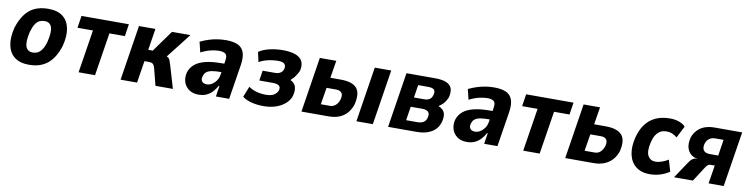

<svg xmlns="http://www.w3.org/2000/svg" viewBox="-18 -1113 6719 1724"><g transform="rotate(10 3341.5 -251.5)"><path d="M239 11Q157 11 108 -26.5Q59 -64 45 -133Q31 -202 55 -296Q73 -352 98.5 -393.5Q124 -435 156.5 -461.5Q189 -488 231.5 -501Q274 -514 327 -514Q409 -514 457.5 -477Q506 -440 520 -371.5Q534 -303 510 -209Q492 -152 467 -111Q442 -70 409 -43Q376 -16 334 -2.5Q292 11 239 11ZM254 -103Q279 -103 299 -113Q319 -123 337 -148.5Q355 -174 369 -223Q391 -316 375.5 -358Q360 -400 311 -400Q289 -400 267.5 -391Q246 -382 228.5 -356Q211 -330 197 -282Q175 -189 190.5 -146Q206 -103 254 -103Z M691 0 753 -392H612L629 -503H1061L1044 -392H903L841 0Z M1074 0 1153 -503H1303L1272 -307H1313L1454 -503H1622L1423 -248L1421 -284Q1448 -279 1459 -271Q1470 -263 1475.5 -248.5Q1481 -234 1489 -209L1551 0H1392L1353 -153Q1348 -170 1342 -180.5Q1336 -191 1326 -196Q1316 -201 1298 -201H1256L1224 0Z M1785 11Q1733 11 1698 -14Q1663 -39 1650 -79.5Q1637 -120 1649 -168Q1664 -214 1699.5 -243.5Q1735 -273 1795.5 -288Q1856 -303 1945 -303H1988L1977 -224H1947Q1902 -224 1870 -218.5Q1838 -213 1819.5 -199Q1801 -185 1794 -157Q1785 -130 1798 -111.5Q1811 -93 1844 -93Q1865 -93 1887.5 -106Q1910 -119 1928 -143.5Q1946 -168 1951 -204L1971 -333Q1978 -378 1960 -393.5Q1942 -409 1899 -409Q1870 -409 1827.5 -399.5Q1785 -390 1736 -365L1713 -459Q1755 -479 1794 -491Q1833 -503 1870.5 -508.5Q1908 -514 1946 -514Q2005 -514 2047 -498Q2089 -482 2107.5 -440Q2126 -398 2115 -321L2064 0H1943L1958 -99H1952Q1935 -67 1911.5 -42Q1888 -17 1857 -3Q1826 11 1785 11Z M2378 11Q2313 11 2261 -4Q2209 -19 2185 -41L2224 -138Q2252 -117 2293.5 -105Q2335 -93 2381 -93Q2428 -93 2455 -109.5Q2482 -126 2491 -153Q2499 -184 2481 -196.5Q2463 -209 2423 -209H2302L2316 -301H2431Q2459 -301 2478.5 -313.5Q2498 -326 2505 -351Q2512 -381 2496 -396.5Q2480 -412 2440 -412Q2392 -412 2345 -401Q2298 -390 2266 -370L2246 -460Q2283 -486 2341.5 -500Q2400 -514 2464 -514Q2575 -514 2620.5 -473.5Q2666 -433 2646 -356Q2640 -342 2630.5 -326.5Q2621 -311 2609.5 -296Q2598 -281 2582 -268L2578 -261Q2615 -244 2626 -210Q2637 -176 2623 -124Q2611 -87 2577.5 -56Q2544 -25 2493 -7Q2442 11 2378 11Z M2723 0 2802 -503H2952L2926 -344H3020Q3127 -344 3167 -297.5Q3207 -251 3182 -147Q3167 -100 3138.5 -67Q3110 -34 3068 -17Q3026 0 2971 0ZM2883 -95H2966Q2995 -95 3017.5 -114.5Q3040 -134 3050 -168Q3062 -210 3046 -229.5Q3030 -249 2995 -249H2908ZM3224 0 3303 -503H3453L3374 0Z M3513 0 3592 -503H3853Q3921 -503 3958.5 -486Q3996 -469 4006.5 -436Q4017 -403 4004 -353Q3997 -337 3987.5 -321.5Q3978 -306 3964.5 -292.5Q3951 -279 3930 -265L3929 -261Q3969 -245 3982.5 -213.5Q3996 -182 3981 -124Q3962 -63 3908.5 -31.5Q3855 0 3775 0ZM3662 -87H3767Q3796 -87 3818 -99Q3840 -111 3849 -141Q3859 -180 3842 -196.5Q3825 -213 3787 -213H3682ZM3696 -300H3785Q3820 -300 3838.5 -312.5Q3857 -325 3865 -353Q3874 -388 3859 -402Q3844 -416 3804 -416H3714Z M4231 11Q4179 11 4144 -14Q4109 -39 4096 -79.5Q4083 -120 4095 -168Q4110 -214 4145.5 -243.5Q4181 -273 4241.5 -288Q4302 -303 4391 -303H4434L4423 -224H4393Q4348 -224 4316 -218.5Q4284 -213 4265.5 -199Q4247 -185 4240 -157Q4231 -130 4244 -111.5Q4257 -93 4290 -93Q4311 -93 4333.5 -106Q4356 -119 4374 -143.5Q4392 -168 4397 -204L4417 -333Q4424 -378 4406 -393.5Q4388 -409 4345 -409Q4316 -409 4273.5 -399.5Q4231 -390 4182 -365L4159 -459Q4201 -479 4240 -491Q4279 -503 4316.5 -508.5Q4354 -514 4392 -514Q4451 -514 4493 -498Q4535 -482 4553.5 -440Q4572 -398 4561 -321L4510 0H4389L4404 -99H4398Q4381 -67 4357.5 -42Q4334 -17 4303 -3Q4272 11 4231 11Z M4745 0 4807 -392H4666L4683 -503H5115L5098 -392H4957L4895 0Z M5128 0 5207 -503H5357L5331 -344H5436Q5541 -344 5583.5 -297.5Q5626 -251 5601 -147Q5586 -100 5556 -67Q5526 -34 5483.5 -17Q5441 0 5387 0ZM5288 -95H5379Q5410 -95 5431.5 -114.5Q5453 -134 5464 -168Q5475 -210 5460 -229.5Q5445 -249 5409 -249H5313Z M5899 11Q5822 11 5773 -27.5Q5724 -66 5709 -135Q5694 -204 5717 -295Q5735 -361 5765 -404Q5795 -447 5832.5 -471Q5870 -495 5911 -504.5Q5952 -514 5992 -514Q6042 -514 6079 -500Q6116 -486 6135 -464L6080 -356Q6060 -374 6036 -384Q6012 -394 5987 -394Q5971 -394 5953 -390.5Q5935 -387 5917.5 -374.5Q5900 -362 5885 -338Q5870 -314 5860 -274Q5840 -187 5862 -148Q5884 -109 5930 -109Q5959 -109 5990.5 -120.5Q6022 -132 6047 -148L6078 -43Q6056 -28 6027.5 -15.5Q5999 -3 5967 4Q5935 11 5899 11Z M6120 0 6217 -145Q6235 -174 6252.5 -186.5Q6270 -199 6288 -199H6297L6296 -201Q6269 -203 6242.5 -222Q6216 -241 6203.5 -279Q6191 -317 6205 -377Q6218 -415 6244.5 -444Q6271 -473 6310.5 -488Q6350 -503 6403 -503H6653L6573 0H6435L6462 -167H6427Q6411 -167 6401.5 -160.5Q6392 -154 6381 -138L6292 0ZM6400 -261H6477L6500 -408H6426Q6393 -408 6370 -391.5Q6347 -375 6337 -341Q6328 -305 6343.5 -283Q6359 -261 6400 -261Z"/></g></svg>

Font: Nunito Sans 7pt Condensed ExtraBold
Style: Italic
Weight: 800
Width: 3
Italic angle: -9°
Designer: Vernon Adams
Foundry: Vernon Adams
Version: Version 3.101;gftools[0.9.27]